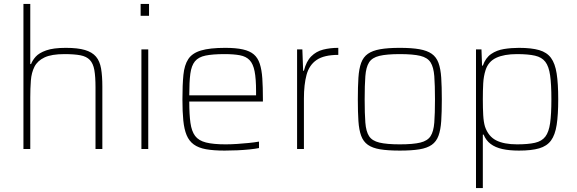

<svg xmlns="http://www.w3.org/2000/svg" viewBox="-20 -763 2953 983"><path d="M100 0V-743H135V-435H139Q146 -454 163 -473Q180 -492 216.5 -505Q253 -518 317 -518Q378 -518 415 -507Q452 -496 471.5 -473Q491 -450 497.5 -412Q504 -374 504 -320V0H469V-315Q469 -371 463 -404.5Q457 -438 440 -456Q423 -474 391.5 -480Q360 -486 310 -486Q244 -486 208 -469Q172 -452 156.5 -421.5Q141 -391 138 -350.5Q135 -310 135 -264V0Z M700 -682V-743H743V-682ZM704 0V-510H739V0Z M1130 8Q1073 8 1034.5 1Q996 -6 972 -23.5Q948 -41 935.5 -71Q923 -101 918.5 -146Q914 -191 914 -254Q914 -329 919 -379.5Q924 -430 944 -460.5Q964 -491 1009 -504.5Q1054 -518 1133 -518Q1188 -518 1223.5 -510Q1259 -502 1279.5 -484.5Q1300 -467 1310 -436.5Q1320 -406 1323 -361.5Q1326 -317 1326 -256V-243H949Q949 -177 955 -134Q961 -91 979 -67Q997 -43 1034.5 -33.5Q1072 -24 1135 -24Q1162 -24 1193 -26Q1224 -28 1253.5 -31Q1283 -34 1306 -38V-5Q1287 -1 1257.5 2Q1228 5 1195 6.5Q1162 8 1130 8ZM1291 -255V-296Q1291 -360 1283.5 -398Q1276 -436 1258 -455Q1240 -474 1208.5 -480Q1177 -486 1130 -486Q1069 -486 1032.5 -478.5Q996 -471 978 -449Q960 -427 954.5 -385.5Q949 -344 949 -275H1311Z M1501 0V-510H1528L1532 -401H1536Q1548 -449 1573.5 -474.5Q1599 -500 1634.5 -509Q1670 -518 1712 -518V-482Q1639 -482 1601 -456Q1563 -430 1549.5 -380Q1536 -330 1536 -259V0Z M2027 8Q1966 8 1926.5 1.5Q1887 -5 1863.5 -21.5Q1840 -38 1829 -68Q1818 -98 1815 -143.5Q1812 -189 1812 -254Q1812 -319 1815 -365Q1818 -411 1829 -441Q1840 -471 1863.5 -487.5Q1887 -504 1926.5 -511Q1966 -518 2027 -518Q2088 -518 2127.5 -511Q2167 -504 2190.5 -487.5Q2214 -471 2225 -441Q2236 -411 2239 -365Q2242 -319 2242 -254Q2242 -189 2239 -143.5Q2236 -98 2225 -68Q2214 -38 2190.5 -21.5Q2167 -5 2127.5 1.5Q2088 8 2027 8ZM2027 -24Q2095 -24 2132 -33Q2169 -42 2184.5 -66Q2200 -90 2203.5 -135.5Q2207 -181 2207 -254Q2207 -327 2203.5 -373Q2200 -419 2184.5 -443.5Q2169 -468 2132 -477Q2095 -486 2027 -486Q1960 -486 1922.5 -477Q1885 -468 1869.5 -443.5Q1854 -419 1850.5 -373Q1847 -327 1847 -254Q1847 -181 1850.5 -135.5Q1854 -90 1869.5 -66Q1885 -42 1922.5 -33Q1960 -24 2027 -24Z M2417 200V-510H2445L2448 -427H2452Q2466 -467 2494.5 -486.5Q2523 -506 2560 -512Q2597 -518 2637 -518Q2701 -518 2740.5 -506.5Q2780 -495 2801 -466.5Q2822 -438 2830 -386.5Q2838 -335 2838 -255Q2838 -175 2830 -123.5Q2822 -72 2801 -43.5Q2780 -15 2740.5 -3.5Q2701 8 2637 8Q2588 8 2552 0Q2516 -8 2492 -26Q2468 -44 2456 -74H2452V200ZM2627 -24Q2684 -24 2719 -32Q2754 -40 2772 -63.5Q2790 -87 2796.5 -133Q2803 -179 2803 -255Q2803 -331 2796.5 -377Q2790 -423 2772 -446.5Q2754 -470 2719 -478Q2684 -486 2627 -486Q2561 -486 2520.5 -467Q2480 -448 2466 -404Q2456 -373 2454 -336.5Q2452 -300 2452 -255Q2452 -209 2454 -173.5Q2456 -138 2463 -115Q2480 -65 2520 -44.5Q2560 -24 2627 -24Z"/></svg>

Font: Saira Thin
Style: Regular
Weight: 100
Designer: Hector Gatti with collaboration of the Omnibus-Type team
Foundry: Omnibus-Type
Version: Version 1.101